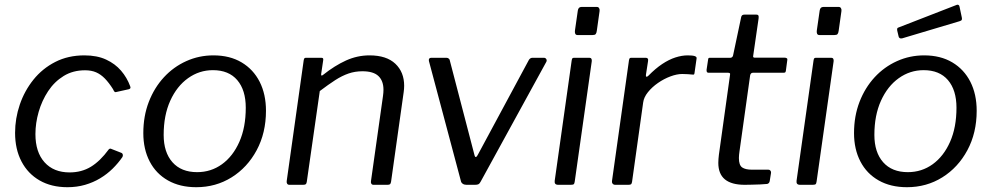

<svg xmlns="http://www.w3.org/2000/svg" viewBox="-20 -771 4139 801"><path d="M331.9 -540Q384.9 -540 422.6 -522.5Q460.3 -505 485 -476.2Q509.8 -447.4 523.1 -411.2Q525.3 -405.8 523.9 -403.2Q522.6 -400.5 517.6 -398.8L463.1 -386.7Q459.5 -385.7 456.9 -389.3Q454.2 -392.8 451.5 -399Q434.5 -425.9 417.5 -443.4Q400.5 -460.8 380.9 -469.3Q361.2 -477.8 334.9 -477.8Q284.2 -477.8 245.6 -454Q206.9 -430.2 180.8 -390.7Q154.8 -351.3 141.3 -304.4Q127.8 -257.5 127.8 -211.4Q127.8 -136.3 165.8 -94Q203.7 -51.7 270.5 -51.7Q320.3 -51.7 359.2 -75.3Q398 -98.9 433.6 -147.6Q438.8 -153.3 445.8 -149.2L486.4 -133.3Q490 -132.3 491.9 -127.5Q493.8 -122.6 491 -116.3Q473.4 -90.6 450 -67.5Q426.5 -44.4 397.7 -27.1Q368.9 -9.8 334.8 0.1Q300.6 10 261.2 10Q194.4 10 145.3 -18.2Q96.2 -46.4 69.6 -97.5Q42.9 -148.6 42.9 -216.7Q42.9 -276.8 62.5 -334.4Q82.1 -392 119.5 -438.6Q156.9 -485.2 210.6 -512.6Q264.3 -540 331.9 -540Z M798.7 10Q730.6 10 680.8 -18.2Q630.9 -46.4 604.4 -97.5Q577.9 -148.6 577.9 -215.7Q577.9 -286.4 600.7 -345.7Q623.6 -405 663.8 -448.6Q704 -492.1 757.3 -516.1Q810.5 -540 870.3 -540Q938.7 -540 987.8 -510.8Q1036.9 -481.6 1063.3 -429.7Q1089.6 -377.7 1089.6 -308.9Q1089.6 -216.5 1050.8 -144.3Q1012 -72.2 946.2 -31.1Q880.4 10 798.7 10ZM802.4 -52.8Q860.2 -52.8 906 -85.8Q951.8 -118.9 978.5 -179.1Q1005.3 -239.4 1005.3 -321.6Q1005.3 -395.2 969.8 -436.8Q934.3 -478.3 868.3 -478.3Q811.5 -478.3 764.6 -444.9Q717.8 -411.5 690.3 -350.8Q662.8 -290 662.8 -208.2Q662.8 -135.6 699.4 -94.2Q736 -52.8 802.4 -52.8Z M1187.3 0Q1180.8 0 1177.9 -4.7Q1175.1 -9.3 1176.1 -15.8L1247 -519.5Q1248.2 -526.2 1250.2 -528.1Q1252.1 -530 1257.4 -530H1319.7Q1325 -530 1327.3 -527.9Q1329.5 -525.7 1328.3 -519.3L1319.8 -462Q1318.8 -451.2 1328.2 -458.9Q1376.2 -497.1 1423.4 -518.6Q1470.7 -540 1521.6 -540Q1592.4 -540 1629.3 -505.1Q1666.1 -470.2 1666.1 -413.3Q1666.1 -407 1665.6 -400.4Q1665.1 -393.8 1664.1 -386.5L1611.5 -13.1Q1610.2 -5.4 1607.3 -2.7Q1604.4 0 1596.4 0H1538.4Q1531.9 0 1529.2 -4.5Q1526.4 -9 1527.7 -15.8L1577.8 -370.6Q1578.8 -377.7 1579.3 -384.3Q1579.8 -390.8 1579.8 -396.4Q1579.8 -433.7 1558.8 -453.7Q1537.8 -473.7 1491.9 -473.7Q1461.2 -473.7 1433.9 -464.3Q1406.7 -454.9 1378.3 -436.6Q1350 -418.3 1314.1 -391.1L1259.8 -12.1Q1258.5 -4.8 1255.5 -2.4Q1252.5 0 1243.9 0H1187.3Z M2248.6 -530Q2255.5 -530 2258.9 -524.7Q2262.2 -519.3 2259.4 -513.4L1985 -12.8Q1980.9 -4.8 1976 -2.4Q1971 0 1961.8 0H1925.8Q1916.6 0 1910.3 -4.5Q1903.9 -9 1902.7 -16.2L1769.3 -516.9Q1767.2 -530 1779.8 -530H1842.2Q1848.3 -530 1852.6 -526.2Q1856.8 -522.4 1857.1 -516.6L1959.5 -123.9Q1964.2 -105.6 1975.5 -129.1L2186.7 -521.5Q2192.4 -530 2201.8 -530H2248.6Z M2377.8 -14.3Q2376.5 -4.8 2373.7 -2.4Q2370.8 0 2360.3 0H2309.2Q2300 0 2296.5 -4.3Q2293.1 -8.6 2294.1 -16.5L2365 -518.8Q2366.2 -526.2 2368.3 -528.1Q2370.3 -530 2376.4 -530H2438.9Q2444.7 -530 2447.2 -525.8Q2449.7 -521.7 2448.7 -514.9ZM2469.7 -641.9Q2468.4 -632.7 2465 -628.7Q2461.7 -624.7 2451.2 -624.7H2390.1Q2382 -624.7 2379.7 -630.6Q2377.4 -636.5 2378.7 -644.4L2390.6 -727Q2392.9 -742 2405.5 -742H2470.6Q2476.4 -742 2479.5 -736.8Q2482.6 -731.5 2481.3 -724.4Z M2546.7 0Q2539.7 0 2535.9 -4.7Q2532.1 -9.3 2533.1 -15.8L2604 -519.5Q2605.2 -526.2 2607.2 -528.1Q2609.1 -530 2614.4 -530H2673.4Q2679.2 -530 2682.1 -526.9Q2684.9 -523.8 2683.6 -516.3L2674.7 -458.6Q2673.7 -451.7 2677 -451Q2680.3 -450.4 2685.1 -455.2Q2714.5 -485.2 2742.6 -503.9Q2770.7 -522.6 2797.6 -531.3Q2824.5 -540 2849.1 -540Q2869.1 -540 2878.2 -537Q2887.3 -534 2886.1 -527.3L2877.7 -468.3Q2877.1 -462.8 2875.8 -461.1Q2874.5 -459.4 2871.1 -459.7Q2861 -460.8 2849.5 -461.5Q2838 -462.3 2826.2 -462.3Q2803.9 -462.3 2776.8 -452.2Q2749.8 -442.1 2725 -424.9Q2700.2 -407.7 2683.1 -386.4Q2666 -365.1 2663.2 -343.4L2616.8 -12.1Q2615.5 -4.8 2612.7 -2.4Q2609.8 0 2601.5 0H2546.7Z M3087 0Q3031.8 0 3004.2 -22.7Q2976.7 -45.4 2976.7 -91.7Q2976.7 -99.6 2977.4 -108.1Q2978.1 -116.6 2979.1 -125.2L3025.7 -459.3Q3026.7 -464.4 3024.3 -465.9Q3022 -467.5 3016.6 -467.5H2935.4Q2926.7 -467.5 2927.8 -480.3L2934.2 -522.8Q2934.8 -527.7 2936.6 -528.9Q2938.4 -530 2943.4 -530H3027.7Q3031.6 -530 3034.9 -533.3Q3038.2 -536.7 3038.5 -540.8L3072.1 -699.6Q3074 -710 3085.4 -710H3136Q3141.9 -710 3143.9 -706.3Q3146 -702.6 3144.7 -693.6L3122.2 -538.2Q3121.2 -533.9 3123.1 -532.1Q3124.9 -530.3 3129.2 -530.3H3254.1Q3259.1 -530.3 3262.4 -527.9Q3265.8 -525.4 3264.5 -520.5L3258.5 -475.5Q3257.5 -470.6 3255.8 -469Q3254 -467.5 3247.6 -467.5H3121.2Q3111.7 -467.5 3109.5 -456.5L3065.1 -139.8Q3064.1 -131.7 3063.3 -125.1Q3062.6 -118.5 3062.6 -111.8Q3062.6 -82 3076.2 -72.5Q3089.9 -63.1 3116.8 -63.1H3185.9Q3191 -63.1 3194.1 -59.1Q3197.2 -55.2 3196.7 -50.1L3191.2 -15.8Q3189.6 -6 3180.7 -3.6Q3169.8 -2.3 3151.8 -1.6Q3133.7 -1 3115.8 -0.5Q3097.9 0 3087 0Z M3386.8 -14.3Q3385.5 -4.8 3382.7 -2.4Q3379.8 0 3369.3 0H3318.2Q3309 0 3305.5 -4.3Q3302.1 -8.6 3303.1 -16.5L3374 -518.8Q3375.2 -526.2 3377.3 -528.1Q3379.3 -530 3385.4 -530H3447.9Q3453.7 -530 3456.2 -525.8Q3458.7 -521.7 3457.7 -514.9ZM3478.7 -641.9Q3477.4 -632.7 3474 -628.7Q3470.7 -624.7 3460.2 -624.7H3399.1Q3391 -624.7 3388.7 -630.6Q3386.4 -636.5 3387.7 -644.4L3399.6 -727Q3401.9 -742 3414.5 -742H3479.6Q3485.4 -742 3488.5 -736.8Q3491.6 -731.5 3490.3 -724.4Z M3763.7 10Q3695.6 10 3645.8 -18.2Q3595.9 -46.4 3569.4 -97.5Q3542.9 -148.6 3542.9 -215.7Q3542.9 -286.4 3565.7 -345.7Q3588.6 -405 3628.8 -448.6Q3669 -492.1 3722.3 -516.1Q3775.5 -540 3835.3 -540Q3903.7 -540 3952.8 -510.8Q4001.9 -481.6 4028.3 -429.7Q4054.6 -377.7 4054.6 -308.9Q4054.6 -216.5 4015.8 -144.3Q3977 -72.2 3911.2 -31.1Q3845.4 10 3763.7 10ZM3767.4 -52.8Q3825.2 -52.8 3871 -85.8Q3916.8 -118.9 3943.5 -179.1Q3970.3 -239.4 3970.3 -321.6Q3970.3 -395.2 3934.8 -436.8Q3899.3 -478.3 3833.3 -478.3Q3776.5 -478.3 3729.6 -444.9Q3682.8 -411.5 3655.3 -350.8Q3627.8 -290 3627.8 -208.2Q3627.8 -135.6 3664.4 -94.2Q3701 -52.8 3767.4 -52.8ZM3983 -743.4 3992.6 -697.9Q3993.9 -692 3992.4 -688.4Q3991 -684.8 3982.6 -682.3L3743.7 -611Q3737.2 -609.5 3733.1 -612.2Q3729 -615 3728.5 -620.6L3723.1 -643.3Q3721.3 -653.8 3726.7 -655.6L3971.4 -750.7Q3974.8 -752.3 3978.5 -750.5Q3982.2 -748.7 3983 -743.4Z"/></svg>

Font: Libre Franklin Thin
Style: Italic
Weight: 100
Italic angle: -8°
Designer: Pablo Impallari, Rodrigo Fuenzalida, Nhung Nguyen
Foundry: Impallari Type
Version: Version 3.000